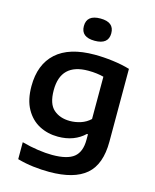

<svg xmlns="http://www.w3.org/2000/svg" viewBox="-144 -878 974 1204"><g transform="rotate(15 343.0 -276.0)"><path d="M293 230Q243 230 189.8 223.8Q136.5 217.5 85.5 203V93Q140.5 108 191.2 115.2Q242 122.5 283.5 122.5Q382 122.5 424.8 87.8Q467.5 53 467.5 -24.5V-61H460.5Q429 -30.5 385.8 -14Q342.5 2.5 288.5 2.5Q222 2.5 167.2 -26.2Q112.5 -55 79.8 -113.5Q47 -172 47 -261Q47 -402 131 -478Q215 -554 380 -554Q437.5 -554 498.2 -546.2Q559 -538.5 609.5 -523.5V-51Q609.5 96.5 532 163.2Q454.5 230 293 230ZM335.5 -112Q370.5 -112 405.5 -123.2Q440.5 -134.5 467.5 -160V-434.5Q447.5 -440 422.2 -443.2Q397 -446.5 367 -446.5Q188.5 -446.5 188.5 -273Q188.5 -184 229.8 -148Q271 -112 335.5 -112ZM356 -638Q267 -638 267 -710Q267 -782.5 356 -782.5Q445 -782.5 445 -710Q445 -638 356 -638Z"/></g></svg>

Font: Encode Sans Exp SmBold
Style: Regular
Weight: 600
Width: 7
Designer: Multiple Designers
Foundry: Impallari Type
Version: Version 3.002; ttfautohint (v1.8.3) -l 8 -r 50 -G 200 -x 14 